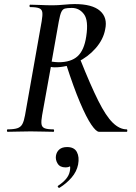

<svg xmlns="http://www.w3.org/2000/svg" viewBox="-20 -648 668 944"><path d="M18 0Q14 0 14 -6Q14 -12 18 -12Q48 -12 65 -17.5Q82 -23 90 -38Q98 -53 103 -81L185 -544Q190 -573 188 -587.5Q186 -602 172.5 -607.5Q159 -613 129 -613Q125 -613 125 -619Q125 -625 129 -625Q151 -625 179.5 -623.5Q208 -622 240 -622Q263 -622 295 -625Q327 -628 347 -628Q434 -628 472 -594.5Q510 -561 497 -503Q488 -454 450.5 -411Q413 -368 360 -342.5Q307 -317 249 -317Q244 -317 238.5 -317.5Q233 -318 230 -319L187 -81Q182 -53 184 -38Q186 -23 199.5 -17.5Q213 -12 242 -12Q246 -12 246 -6Q246 0 243 0Q220 0 192 -1Q164 -2 131 -2Q100 -2 70 -1Q40 0 18 0ZM467 0Q453 0 429 -35Q405 -70 373.5 -144Q342 -218 305 -333L374 -357Q425 -229 463 -153Q501 -77 534.5 -44.5Q568 -12 603 -12Q606 -12 606 -6Q606 0 603 0Q549 0 516 0Q483 0 467 0ZM268 -342Q329 -342 361.5 -371.5Q394 -401 404 -469Q416 -547 393 -578Q370 -609 333 -609Q311 -609 299.5 -606Q288 -603 281.5 -589Q275 -575 269 -542L234 -345Q242 -344 251 -343Q260 -342 268 -342ZM273 275Q269 277 265.5 272.5Q262 268 266 265Q289 250 304 232.5Q319 215 323 195Q328 172 321.5 161.5Q315 151 306 149L338 134Q339 155 330 165Q321 175 302 175Q275 175 263.5 156.5Q252 138 255 118Q258 99 271.5 87Q285 75 310 75Q345 75 358 99.5Q371 124 364 161Q357 196 332 225Q307 254 273 275Z"/></svg>

Font: Cormorant Light SemiBold
Style: Italic
Weight: 600
Italic angle: -10°
Version: Version 4.000